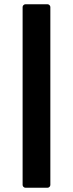

<svg xmlns="http://www.w3.org/2000/svg" viewBox="-20 -770 342 900"><path d="M99 110Q94 110 90 106Q86 102 86 97V-737Q86 -742 90 -746Q94 -750 99 -750H203Q208 -750 212 -746Q216 -742 216 -737V97Q216 102 212 106Q208 110 203 110Z"/></svg>

Font: LINE Seed Sans TH App
Style: Bold
Weight: 700
Designer: Dalton Maag Ltd | Thai characters by Cadson Demak Co.,Ltd.
Foundry: Dalton Maag Ltd
Version: Version 1.003